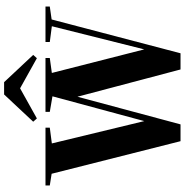

<svg xmlns="http://www.w3.org/2000/svg" viewBox="-2 -897 901 937"><g transform="rotate(-90 448.5 -428.5)"><path d="M712 -636 789 -626 676 -175 561 -626 634 -636V-657H371V-636L447 -623L326 -175L217 -626L294 -636V-657H12V-636L69 -627L228 2H310L445 -501L578 2H657L822 -627L885 -636V-657H712ZM516 -859H456L323 -717L339 -699L486 -781L633 -699L649 -717Z"/></g></svg>

Font: Source Serif 4 Display
Style: Bold
Weight: 700
Designer: Frank Grießhammer
Foundry: Adobe Systems Incorporated
Version: Version 4.004;hotconv 1.0.117;makeotfexe 2.5.65602